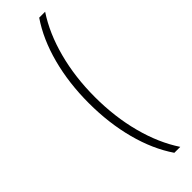

<svg xmlns="http://www.w3.org/2000/svg" viewBox="-293 -744 870 870"><g transform="rotate(-45 142.0 -309.0)"><path d="M135 -309Q135 -182 164.5 -70.5Q194 41 249 124H211Q155 42 125.5 -69.5Q96 -181 96 -309Q96 -437 125.5 -548.5Q155 -660 211 -742H249Q194 -659 164.5 -547.5Q135 -436 135 -309Z"/></g></svg>

Font: Montserrat arm2 ExtraLight
Style: Regular
Weight: 275
Designer: Julieta Ulanovsky
Foundry: Julieta Ulanovsky
Version: Version 6.000